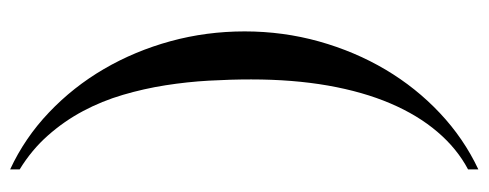

<svg xmlns="http://www.w3.org/2000/svg" viewBox="-308 -426 950 373"><g transform="rotate(90 166.5 -240.0)"><path d="M309.6 214.8Q248.5 186.5 199 139.4Q149.4 92.3 114.5 32.5Q79.6 -27.3 60.5 -96.9Q41.5 -166.5 41.5 -240.7Q41.5 -315.4 61 -385.3Q80.6 -455.1 115.7 -514.4Q150.9 -573.7 200.2 -620.1Q249.5 -666.5 309.6 -694.8V-674.8Q269 -653.3 236.6 -615.2Q204.1 -577.1 181.4 -523.9Q158.7 -470.7 146.7 -402.6Q134.8 -334.5 134.8 -253.4Q134.8 -213.4 137.2 -171.1Q139.6 -128.9 146.2 -86.9Q152.8 -44.9 164.8 -4.2Q176.8 36.6 196.3 73.2Q215.8 109.9 243.7 141.4Q271.5 172.9 309.6 196.3Z"/></g></svg>

Font: Doulos SIL Phon
Style: Regular
Weight: 400
Designer: Walt Agee, Victor Gaultney, Peter Martin, Debbi Hosken, Becca Hirsbrunner
Foundry: SIL International
Version: Version 5.000